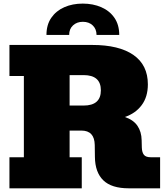

<svg xmlns="http://www.w3.org/2000/svg" viewBox="-20 -1021 895 1041"><path d="M31.2 0V-168.5H109.4V-608.9H31.2V-777.3H480Q625.5 -777.3 703.6 -722.9Q781.7 -668.5 781.7 -563.5Q781.7 -495.6 748 -450.7Q714.4 -405.8 656.7 -386.7Q702.6 -371.6 724.9 -339.4Q747.1 -307.1 748 -260.7L749 -220.2Q750 -194.3 760.5 -181.4Q771 -168.5 796.4 -168.5H848.1V0H678.2Q585 0 540.3 -43.2Q495.6 -86.4 494.6 -169.9L493.7 -234.9Q492.2 -313 421.4 -313H357.4V-168.5H423.3V0ZM433.1 -613.8H357.4V-448.7H433.1Q526.9 -448.7 526.9 -531.2Q526.9 -613.8 433.1 -613.8ZM231.9 -831.5Q231.9 -886.7 258.1 -924.6Q284.2 -962.4 328.6 -981.9Q373 -1001.5 428.7 -1001.5Q484.4 -1001.5 529.3 -981.9Q574.2 -962.4 600.3 -924.6Q626.5 -886.7 626.5 -831.5H503.4Q503.4 -863.3 482.9 -883.1Q462.4 -902.8 429.2 -902.8Q397 -902.8 376 -883.5Q355 -864.3 355 -831.5Z"/></svg>

Font: Bevan
Style: Regular
Weight: 400
Designer: Vernon Adams
Foundry: Vernon Adams
Version: Version 2.100; ttfautohint (v1.8.3)